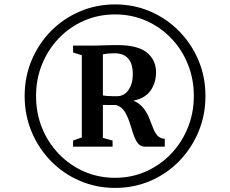

<svg xmlns="http://www.w3.org/2000/svg" viewBox="-20 -934 1068 892"><path d="M94.5 -488Q94.5 -577 127 -654.2Q159.5 -731.5 217 -789.8Q274.5 -848 351 -880.8Q427.5 -913.5 515 -913.5Q602.5 -913.5 678.8 -880.5Q755 -847.5 812.2 -789.2Q869.5 -731 902 -654Q934.5 -577 934.5 -488Q934.5 -399 902 -321.5Q869.5 -244 812.2 -185.2Q755 -126.5 678.8 -93.8Q602.5 -61 515 -61Q427.5 -61 351.2 -93.8Q275 -126.5 217.2 -185.2Q159.5 -244 127 -321.5Q94.5 -399 94.5 -488ZM147.5 -488Q147.5 -408 175.5 -339.2Q203.5 -270.5 253.8 -218.5Q304 -166.5 370.5 -137.2Q437 -108 515 -108Q591.5 -108 658 -137.5Q724.5 -167 774.5 -219.2Q824.5 -271.5 852.5 -340.2Q880.5 -409 880.5 -488Q880.5 -567 852.8 -635.8Q825 -704.5 775 -756.5Q725 -808.5 658.5 -837.8Q592 -867 515 -867Q437 -867 370.2 -837.8Q303.5 -808.5 253.5 -756.5Q203.5 -704.5 175.5 -635.8Q147.5 -567 147.5 -488ZM360 -295.5V-677.5L319.5 -690V-722H406.5Q428.5 -722 445.2 -722.8Q462 -723.5 480.2 -724Q498.5 -724.5 525 -724.5Q619.5 -724.5 662.2 -690Q705 -655.5 705 -597.5Q705 -551 680.5 -514.5Q656 -478 600 -466.5Q630 -453 646.8 -431.2Q663.5 -409.5 673.2 -385.5Q683 -361.5 691 -340Q699 -318.5 711.2 -304.5Q723.5 -290.5 745.5 -289V-252.5H654.5Q632.5 -252.5 619.8 -269.5Q607 -286.5 598.8 -312.8Q590.5 -339 581.5 -366.8Q572.5 -394.5 558.5 -416.5Q544.5 -438.5 520 -446L458 -446.5V-293.5L503 -281V-252.5H319.5V-281ZM458 -490.5Q465.5 -489 477.5 -488.2Q489.5 -487.5 502 -487.2Q514.5 -487 523.5 -487Q556.5 -487 576.8 -515.8Q597 -544.5 597 -588.5Q597 -638 575.5 -662.2Q554 -686.5 512.5 -686.5Q500 -686.5 486.5 -685.5Q473 -684.5 458 -681.5Z"/></svg>

Font: Merriweather 96pt
Style: Bold
Weight: 700
Version: Version 2.100